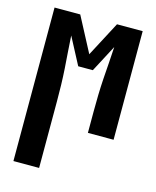

<svg xmlns="http://www.w3.org/2000/svg" viewBox="-111 -597 722 888"><g transform="rotate(15 250.0 -152.5)"><path d="M39 215V-520H162L250 -353L338 -520H461V0H338V-104Q338 -143 339 -182Q340 -221 342.5 -259.5Q345 -298 348 -337Q351 -376 353 -415L285 -286H215L147 -415Q149 -376 152 -337Q155 -298 157.5 -259.5Q160 -221 161 -182Q162 -143 162 -104V215Z"/></g></svg>

Font: Iosevka Curly Slab Extrabold
Style: Regular
Weight: 800
Monospace: yes
Designer: Belleve Invis
Foundry: Belleve Invis
Version: Version 22.1.2; ttfautohint (v1.8.4)